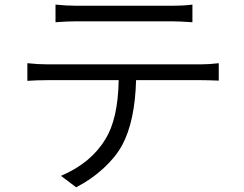

<svg xmlns="http://www.w3.org/2000/svg" viewBox="-20 -755 1040 819"><path d="M710 -664.1H305.7Q267.6 -664.1 216.8 -660.2V-735.4Q263.7 -730.5 304.7 -730.5H710Q765.6 -730.5 800.8 -735.4V-660.2Q742.2 -664.1 710 -664.1ZM182.6 -480.5H836.9Q872.1 -480.5 913.1 -485.4V-411.1Q868.2 -413.1 836.9 -413.1H560.5Q555.7 -237.3 501 -135.7Q473.6 -85 420.9 -36.6Q368.2 11.7 304.7 43.9L240.2 -4.9Q368.2 -59.6 428.7 -160.2Q483.4 -246.1 486.3 -413.1H182.6Q138.7 -413.1 96.7 -410.2V-485.4Q142.6 -480.5 182.6 -480.5Z"/></svg>

Font: GenEi Gothic M SemiLight
Style: Regular
Weight: 350
Designer: o_tamon (Modified); [Source Han Sans]
Ryoko NISHIZUKA  (kana & ideographs); Paul D. Hunt (Latin, Greek & Cyrillic); Wenl
Version: Version 1.1a;Original Version 1.004